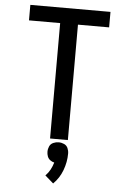

<svg xmlns="http://www.w3.org/2000/svg" viewBox="-63 -780 703 1074"><g transform="rotate(5 288.0 -243.0)"><path d="M238 0H338V-648H513V-735H63V-648H238ZM277 249Q311 216 328.5 169.5Q346 123 346 75Q346 59 339.5 44.5Q333 30 318.5 23.5Q304 17 288 17Q273 17 258 23.5Q243 30 236.5 44.5Q230 59 230 75Q230 88 234.5 100.5Q239 113 249.5 121Q260 129 273 132Q267 153 256.5 172.5Q246 192 230 208Z"/></g></svg>

Font: Iosevka Sparkle Medium
Style: Regular
Weight: 500
Designer: Belleve Invis
Foundry: Belleve Invis
Version: Version 4.5.0; ttfautohint (v1.8.3)